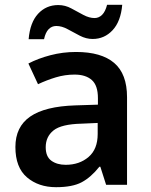

<svg xmlns="http://www.w3.org/2000/svg" viewBox="-20 -768 626 798"><path d="M296 -552Q401 -552 454.5 -506.5Q508 -461 508 -364V0H421L397 -75H393Q358 -31 319.5 -10.5Q281 10 213 10Q140 10 92 -31Q44 -72 44 -157Q44 -241 105.5 -283.5Q167 -326 293 -330L387 -333V-360Q387 -413 361.5 -435.5Q336 -458 290 -458Q250 -458 212 -446.5Q174 -435 138 -418L98 -504Q138 -525 189.5 -538.5Q241 -552 296 -552ZM319 -254Q235 -252 202.5 -226Q170 -200 170 -156Q170 -117 193.5 -100Q217 -83 253 -83Q310 -83 348 -115.5Q386 -148 386 -211V-257ZM99 -605Q105 -675 138.5 -711Q172 -747 222 -747Q251 -747 276.5 -733Q302 -719 326.5 -706Q351 -693 373 -693Q391 -693 404.5 -706.5Q418 -720 425 -748H488Q482 -679 448 -642.5Q414 -606 365 -606Q338 -606 312 -619.5Q286 -633 261.5 -646.5Q237 -660 214 -660Q195 -660 182 -646.5Q169 -633 163 -605Z"/></svg>

Font: Noto Sans New Tai Lue SemiBold
Style: Regular
Weight: 600
Version: Version 2.003